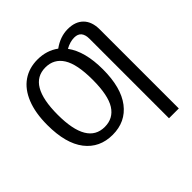

<svg xmlns="http://www.w3.org/2000/svg" viewBox="-225 -894 1287 1287"><g transform="rotate(-45 418.5 -250.5)"><path d="M752 -548V201H659V-552Q659 -631 592 -631Q552 -631 509 -607Q578 -514 578 -344Q578 -171 507.5 -79Q437 13 314 13Q191 13 120.5 -78Q50 -169 50 -343Q50 -458 82.5 -538.5Q115 -619 174.5 -660Q234 -701 314 -701Q400 -701 464 -654Q530 -702 602 -702Q673 -702 712.5 -662Q752 -622 752 -548ZM480 -344Q480 -491 437.5 -558.5Q395 -626 314 -626Q148 -626 148 -343Q148 -62 314 -62Q395 -62 437.5 -129Q480 -196 480 -344Z"/></g></svg>

Font: Fira Sans Condensed
Style: Regular
Weight: 400
Width: 3
Designer: bBox Type GmbH & Carrois Corporate GbR & Edenspiekermann AG
Foundry: bBox Type GmbH & Carrois Corporate GbR & Edenspiekermann AG
Version: Version 4.301